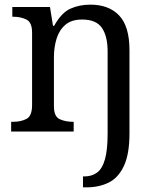

<svg xmlns="http://www.w3.org/2000/svg" viewBox="-20 -566 675 826"><path d="M337 240V193H343Q375 193 397.5 176.5Q420 160 431.5 119.5Q443 79 443 9V-345Q443 -410 418.5 -446Q394 -482 333 -482Q288 -482 261.5 -459.5Q235 -437 223.5 -400Q212 -363 212 -320V-109Q212 -65 236.5 -53.5Q261 -42 294 -42H297V0H28V-42H36Q70 -42 94 -54.5Q118 -67 118 -114V-426Q118 -470 93.5 -482Q69 -494 36 -494H33V-536H195L208 -455H213Q244 -511 282.5 -528.5Q321 -546 369 -546Q448 -546 492.5 -499.5Q537 -453 537 -350V8Q537 97 513 148Q489 199 447.5 219.5Q406 240 352 240Z"/></svg>

Font: Noto Serif Ahom
Style: Regular
Weight: 400
Designer: Monotype Design Team
Foundry: Monotype Imaging Inc.
Version: Version 2.007; ttfautohint (v1.8.4.7-5d5b)